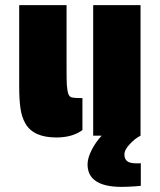

<svg xmlns="http://www.w3.org/2000/svg" viewBox="-20 -530 626 750"><path d="M292 -147H302V-22Q263 7 200 7Q110 7 79 -48Q65 -72 60 -106.5Q55 -141 55 -191V-510H240V-269Q240 -216 241 -199Q243 -174 247 -163Q251 -152 260 -149.5Q269 -147 292 -147ZM530 107V196L506 198Q476 200 455 200Q383 200 350 174Q322 152 322 112Q322 88 337.5 57Q353 26 377 0H344V-510H529V0Q506 12 488 32Q466 54 466 74Q466 90 476 99Q486 108 513 108H524Q528 108 530 107Z"/></svg>

Font: Saira Stencil
Style: Regular
Weight: 400
Designer: Hector Gatti with collaboration of the Omnibus-Type team
Foundry: Omnibus-Type
Version: Version 1.003